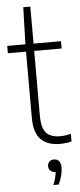

<svg xmlns="http://www.w3.org/2000/svg" viewBox="-63 -773 428 1032"><g transform="rotate(-5 151.0 -257.0)"><path d="M299.5 -40V1.5Q268 9 237 9Q169.5 9 133.8 -27.2Q98 -63.5 98 -143.5V-501H0V-540.5H98L104 -740H142V-540.5H290V-501H142V-150.5Q142 -85.5 166 -58.8Q190 -32 242 -32Q267.5 -32 299.5 -40ZM234 135.5Q234 155 228 179.2Q222 203.5 210.5 226H182Q197.5 188 200 157H198.5Q182.5 157 172.5 147.5Q162.5 138 162.5 122.5Q162.5 108 171.8 98.8Q181 89.5 196.5 89.5Q214 89.5 224 101.2Q234 113 234 135.5Z"/></g></svg>

Font: Encode Sans Condensed ExLight
Style: Regular
Weight: 275
Width: 3
Designer: Multiple Designers
Foundry: Impallari Type
Version: Version 2.000